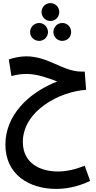

<svg xmlns="http://www.w3.org/2000/svg" viewBox="-20 -833 623 1244"><path d="M307 -697C339 -697 364 -723 364 -755C364 -787 339 -813 307 -813C275 -813 249 -787 249 -755C249 -723 275 -697 307 -697ZM234 -568C265 -568 291 -594 291 -625C291 -657 265 -684 234 -684C201 -684 175 -657 175 -625C175 -594 201 -568 234 -568ZM384 -568C416 -568 441 -594 441 -625C441 -658 416 -684 384 -684C351 -684 326 -658 326 -625C326 -594 351 -568 384 -568ZM344 391C404 391 481 379 564 339L529 241C465 266 409 278 354 278C241 278 128 225 128 87C128 -114 365 -240 538 -251L529 -369H510C387 -369 294 -468 150 -468C111 -468 70 -459 37 -448L54 -340C82 -348 117 -354 151 -354C222 -354 292 -327 351 -305C161 -231 15 -84 15 104C15 299 170 391 344 391Z"/></svg>

Font: Noto Sans Arabic Cond SemBd
Style: Regular
Weight: 600
Width: 3
Designer: Monotype Design Team, Nadine Chahine, Nizar Qandah and Khaled Hosny
Foundry: Monotype Imaging Inc.
Version: Version 2.012